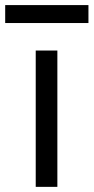

<svg xmlns="http://www.w3.org/2000/svg" viewBox="-72 -727 364 747"><path d="M67 -530.4H151.2V0H67ZM272.1 -637.4H-51.8V-707.2H272.1Z"/></svg>

Font: Pretendard Variable
Style: Regular
Weight: 400
Designer: Base glyphs from Inter by Rasmus Andersson; Hangul glyphs from Noto Sans CJK(Source Han Sans) by Jang Soo-young and Kang
Foundry: Kil Hyung-jin
Version: Version 1.100;FEAKit 1.0